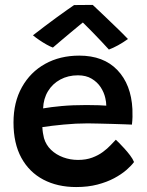

<svg xmlns="http://www.w3.org/2000/svg" viewBox="-20 -758 594 775"><path d="M521 -104Q510 -89 489.8 -71.5Q469.5 -54 440.5 -38.5Q411.5 -23 373.2 -13Q335 -3 287.5 -3Q212 -3 155 -33Q98 -63 66.2 -121Q34.5 -179 34.5 -263.5Q34.5 -345.5 68.5 -406.2Q102.5 -467 162.2 -500.2Q222 -533.5 300 -533.5Q398 -533.5 453.8 -475.2Q509.5 -417 514.5 -317.5Q515 -301 514.8 -286.2Q514.5 -271.5 512.5 -255Q505.5 -255.5 483.8 -256.2Q462 -257 433.8 -257.8Q405.5 -258.5 378.5 -259.2Q351.5 -260 334 -260Q286 -260 237 -255.2Q188 -250.5 151 -245Q151.5 -233 153.2 -221.8Q155 -210.5 157.5 -200.5Q165.5 -173 186 -153.2Q206.5 -133.5 235 -123Q263.5 -112.5 295 -112.5Q327.5 -112.5 352.2 -121.8Q377 -131 395.5 -144.8Q414 -158.5 426.5 -172Q439 -185.5 447.5 -194Q450.5 -191.5 460.2 -181.8Q470 -172 482.2 -158.5Q494.5 -145 505.2 -130.8Q516 -116.5 521 -104ZM154 -320.5Q185.5 -326 229 -330Q272.5 -334 328.5 -334Q358 -334 379 -333.2Q400 -332.5 409 -331.5Q409 -346 405 -362.5Q400 -385 386.5 -405.8Q373 -426.5 350.2 -440.2Q327.5 -454 294.5 -454Q255 -454 223.5 -437Q192 -420 173.8 -390Q155.5 -360 154 -320.5ZM354.5 -738Q374.5 -719.5 400 -695Q425.5 -670.5 451.2 -645.8Q477 -621 496.5 -600.5Q477 -586.5 456.5 -575.2Q436 -564 419.5 -558Q406.5 -572.5 389.2 -590.8Q372 -609 355 -626.5Q338 -644 325.2 -656.5Q312.5 -669 309 -672.5H321Q316 -668.5 301.2 -656.5Q286.5 -644.5 266.8 -628Q247 -611.5 227.5 -595Q208 -578.5 193.5 -566Q183.5 -569.5 168.2 -578Q153 -586.5 138 -596.8Q123 -607 113 -615.5Q135 -632.5 160 -651.5Q185 -670.5 208.8 -687.8Q232.5 -705 251.2 -718.2Q270 -731.5 279 -737.5Q286 -737.5 300.8 -737.8Q315.5 -738 330.8 -738Q346 -738 354.5 -738Z"/></svg>

Font: Grandstander Thin Medium
Style: Regular
Weight: 500
Version: Version 1.200